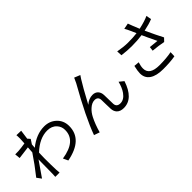

<svg xmlns="http://www.w3.org/2000/svg" viewBox="120 -1758 2761 2761"><g transform="rotate(-45 1500.0 -378.0)"><path d="M400 -605Q404 -610 356 -537Q355 -514 351 -473Q502 -596 663 -596Q770 -596 844 -529Q922 -458 923 -347Q924 -72 563 -3L528 -78Q844 -126 841 -349Q841 -415 796 -465Q743 -523 652 -523Q495 -523 345 -381Q342 -321 342 -267Q342 -118 346 -30L351 31H264Q267 10 267 -28Q269 -237 270 -280L271 -317Q187 -192 111 -86L61 -154Q183 -307 279 -452L285 -548Q298 -549 93 -523L85 -605Q105 -604 150 -606Q203 -609 290 -623Q295 -700 295 -716Q295 -769 292 -788L386 -785Q380 -754 366 -639L370 -640Z M1554 -750Q1536 -725 1522 -702Q1466 -615 1332 -366Q1399 -425 1476 -425Q1527 -425 1558 -394Q1590 -361 1592 -304Q1593 -281 1594 -209Q1594 -149 1596 -123Q1600 -54 1675 -54Q1749 -54 1806 -134Q1851 -198 1874 -293L1941 -239Q1853 29 1662 29Q1590 29 1553 -11Q1523 -44 1520 -96Q1518 -127 1517 -191Q1516 -259 1515 -283Q1512 -351 1443 -351Q1388 -351 1333 -301Q1285 -258 1253 -194Q1205 -100 1168 30L1082 0Q1176 -261 1429 -709Q1470 -798 1465 -786Z M2277 -286Q2257 -224 2257 -179Q2257 -44 2459 -44Q2601 -44 2704 -65L2701 16Q2604 34 2458 34Q2321 34 2248 -16Q2176 -66 2176 -159Q2176 -206 2196 -293ZM2842 -600Q2771 -570 2659 -547Q2736 -379 2788 -281L2742 -233Q2657 -251 2537 -262L2545 -327L2685 -313Q2610 -468 2582 -533Q2487 -519 2371 -519Q2281 -519 2173 -533L2169 -615Q2282 -594 2368 -594Q2477 -594 2551 -604L2513 -690Q2491 -739 2471 -773L2560 -790Q2580 -732 2628 -617Q2757 -645 2827 -679Z"/></g></svg>

Font: Source Han Sans K Regular
Style: Regular
Weight: 400
Designer: Ryoko NISHIZUKA  (kana & ideographs); Paul D. Hunt (Latin, Greek & Cyrillic); Wenlong ZHANG  (bopomofo); Sandoll Communi
Foundry: Adobe Systems Incorporated
Version: Version 1.00 July 18, 2014, initial release